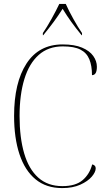

<svg xmlns="http://www.w3.org/2000/svg" viewBox="-20 -951 545 981"><path d="M298 10Q216 10 161.5 -35Q107 -80 79.5 -163Q52 -246 52 -359Q52 -529 115.5 -626.5Q179 -724 300 -724Q361 -724 399.5 -707.5Q438 -691 456.5 -665Q475 -639 475 -610Q475 -567 450 -567Q450 -615 436.5 -648Q423 -681 391 -697.5Q359 -714 301 -714Q227 -714 178 -670.5Q129 -627 104.5 -547Q80 -467 80 -358Q80 -248 103.5 -167.5Q127 -87 175.5 -43.5Q224 0 299 0Q366 0 402 -30.5Q438 -61 451 -111Q469 -107 469 -91Q469 -72 449 -48.5Q429 -25 390.5 -7.5Q352 10 298 10ZM199 -782Q219 -811 243 -854Q267 -897 283 -931H316Q331 -897 355 -854Q379 -811 399 -782V-771H397Q366 -809 344 -839.5Q322 -870 300 -906Q277 -870 254.5 -839.5Q232 -809 201 -771H199Z"/></svg>

Font: Noto Serif Display SemiCondensed Thin
Style: Regular
Weight: 100
Width: 4
Designer: Monotype Design Team
Foundry: Monotype Imaging Inc.
Version: Version 2.009